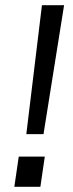

<svg xmlns="http://www.w3.org/2000/svg" viewBox="-20 -717 280 737"><path d="M81 -202H147L226 -697H141ZM35 0H135L152 -116H52Z"/></svg>

Font: HK Grotesk
Style: Italic
Weight: 400
Italic angle: -16°
Designer: Alfredo Marco Pradil
Foundry: Hanken Design Co.
Version: Version 3.001;FEAKit 1.0